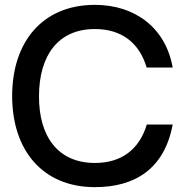

<svg xmlns="http://www.w3.org/2000/svg" viewBox="-20 -755 770 790"><path d="M690.5 -242.5H584C554.5 -144 483.5 -84.5 370.5 -84.5C217.5 -84.5 139.5 -195 140.5 -360C141 -525 217.5 -635.5 370.5 -635.5C483.5 -635.5 554.5 -575.5 583.5 -477H690.5C662 -640 536 -735 370.5 -735C154.5 -735 30 -582.5 30 -360C30 -137.5 154.5 15 370.5 15C536.5 15 656.5 -61 690.5 -242.5Z"/></svg>

Font: Eudonet SemiBold
Style: Regular
Weight: 600
Designer: Mikhail Sharanda
Foundry: Mikhail Sharanda
Version: Version 4.503;Glyphs 3.1.2 (3151)